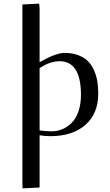

<svg xmlns="http://www.w3.org/2000/svg" viewBox="-20 -749 609 1063"><path d="M104 269V-724.1L196.8 -729L199.2 -704.1V-404.8Q289.6 -456.1 336.9 -456.1Q380.9 -456.1 414.3 -443.1Q447.8 -430.2 468 -409.2Q488.3 -388.2 501.2 -358.2Q514.2 -328.1 519 -297.6Q523.9 -267.1 523.9 -231Q523.9 -119.6 452.6 -57.4Q381.3 4.9 257.8 4.9Q229 4.9 199.2 0V289.1L105 293.9ZM199.2 -26.9Q232.9 -22 267.1 -22Q297.4 -22 325.2 -33.7Q353 -45.4 376.7 -68.6Q400.4 -91.8 414.3 -132.1Q428.2 -172.4 428.2 -224.1Q428.2 -410.2 309.1 -410.2Q287.6 -410.2 265.6 -403.6Q243.7 -397 230.5 -390.1Q217.3 -383.3 199.2 -372.1Z"/></svg>

Font: Dehuti Alt
Style: Bold
Weight: 700
Version: Version 1.2